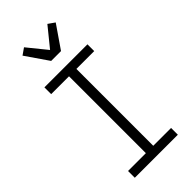

<svg xmlns="http://www.w3.org/2000/svg" viewBox="-302 -1042 1104 1104"><g transform="rotate(-45 250.0 -490.5)"><path d="M75 0V-55H220V-680H75V-735H425V-680H280V-55H425V0ZM210 -815 115 -953 155 -981 250 -864 345 -981 385 -953 290 -815Z"/></g></svg>

Font: Iosevka Custom Light
Style: Regular
Weight: 300
Monospace: yes
Designer: Belleve Invis
Foundry: Belleve Invis
Version: Version 27.3.5